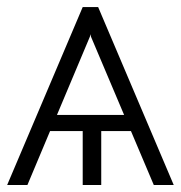

<svg xmlns="http://www.w3.org/2000/svg" viewBox="-35 -526 514 546"><path d="M127 -199.2H317.9L223.6 -421.9L222.2 -428.7L220.7 -421.9ZM337.4 -153.3H252.9V0H200.2V-153.3H107.4L43 0H-14.6L200.2 -505.9H244.1L459 0H402.3Z"/></svg>

Font: Pretendard ExtraLight
Style: Regular
Weight: 200
Designer: Base glyphs from Inter by Rasmus Andersson; Hangeul glyphs from Noto Sans CJK(Source Han Sans) by Jang Soo-young and Kan
Foundry: Kil Hyung-jin
Version: Version 1.309